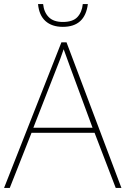

<svg xmlns="http://www.w3.org/2000/svg" viewBox="-20 -924 617 944"><path d="M549 0 445 -271H135L28 0H0L282 -716H307L577 0ZM325 -594Q319 -611 311 -632.5Q303 -654 293 -682Q286 -660 277 -636.5Q268 -613 260 -593L144 -296H435ZM412 -904Q398 -792 289 -792Q235 -792 203.5 -820.5Q172 -849 167 -904H192Q196 -864 219.5 -840Q243 -816 289 -816Q338 -816 360.5 -840Q383 -864 387 -904Z"/></svg>

Font: Noto Sans Tamil Thin
Style: Regular
Weight: 100
Designer: Jelle Bosma - Monotype Design Team
Foundry: Monotype Imaging Inc.
Version: Version 2.004; ttfautohint (v1.8.4.7-5d5b)